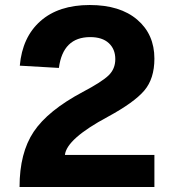

<svg xmlns="http://www.w3.org/2000/svg" viewBox="-20 -746 693 766"><path d="M58 0Q58 -136 114.5 -220.5Q171 -305 310 -379Q386 -419 413 -445Q440 -471 440 -510Q440 -550 414 -574Q388 -598 340 -598Q231 -598 215 -475L59 -484Q69 -598 141.5 -662Q214 -726 338 -726Q459 -726 527.5 -667.5Q596 -609 596 -512Q596 -432 555.5 -384.5Q515 -337 410 -280Q246 -192 239 -128H596V0Z"/></svg>

Font: Txt Sans
Style: Bold
Weight: 700
Designer: Open Source
Foundry: XRLN
Version: Version 1.0